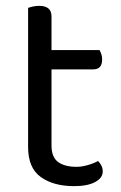

<svg xmlns="http://www.w3.org/2000/svg" viewBox="-20 -623 412 656"><path d="M233 13Q163 13 119.5 -18Q76 -49 76 -121V-596Q81 -598 91.5 -600.5Q102 -603 114 -603Q156 -603 156 -567V-452H320Q323 -447 326 -438.5Q329 -430 329 -420Q329 -386 299 -386H156V-126Q156 -86 178.5 -69.5Q201 -53 242 -53Q259 -53 280 -59Q301 -65 315 -73Q321 -67 326 -58Q331 -49 331 -37Q331 -15 305 -1Q279 13 233 13Z"/></svg>

Font: Baloo 2
Style: Regular
Weight: 400
Designer: Sarang Kulkarni and Ek Type
Foundry: Ek Type
Version: Version 1.640;hotconv 1.0.111;makeotfexe 2.5.65597; ttfautoh